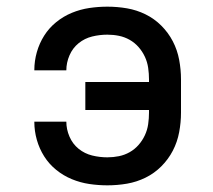

<svg xmlns="http://www.w3.org/2000/svg" viewBox="-20 -548 640 576"><path d="M302 8Q275 8 248 4Q221 0 195.5 -10.5Q170 -21 148.5 -38.5Q127 -56 112.5 -79Q98 -102 90.5 -128.5Q83 -155 83 -182Q83 -183 83 -183Q83 -183 83 -183H179Q179 -183 179 -183Q179 -183 179 -183Q179 -160 188.5 -138Q198 -116 216 -101.5Q234 -87 256.5 -81.5Q279 -76 302 -76Q320 -76 337 -79.5Q354 -83 369 -91.5Q384 -100 395.5 -113Q407 -126 414.5 -142Q422 -158 424.5 -175.5Q427 -193 427 -210V-218H236V-302H427V-310Q427 -327 424.5 -344.5Q422 -362 414.5 -378Q407 -394 395.5 -407Q384 -420 369 -428.5Q354 -437 337 -440.5Q320 -444 302 -444Q279 -444 256.5 -438.5Q234 -433 216 -418.5Q198 -404 188.5 -382Q179 -360 179 -337Q179 -337 179 -337Q179 -337 179 -337H83Q83 -337 83 -337Q83 -337 83 -338Q83 -365 90.5 -391.5Q98 -418 112.5 -441Q127 -464 148.5 -481.5Q170 -499 195.5 -509.5Q221 -520 248 -524Q275 -528 302 -528Q332 -528 361 -523Q390 -518 416.5 -505Q443 -492 464 -471Q485 -450 498.5 -424Q512 -398 517.5 -368.5Q523 -339 523 -310V-210Q523 -181 517.5 -151.5Q512 -122 498.5 -96Q485 -70 464 -49Q443 -28 416.5 -15Q390 -2 361 3Q332 8 302 8Z"/></svg>

Font: Iosevka SS04 Medium Extended
Style: Regular
Weight: 500
Width: 7
Monospace: yes
Designer: Belleve Invis
Foundry: Belleve Invis
Version: Version 19.0.0; ttfautohint (v1.8.4)